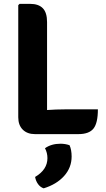

<svg xmlns="http://www.w3.org/2000/svg" viewBox="-20 -710 561 1020"><path d="M500 -129Q500 -56 476.5 -26.8Q453 2.5 396.5 2.5H165.5Q125 2.5 101 -21.2Q77 -45 77 -87V-682.5L84 -689.5H140Q184.5 -689.5 207.2 -666.5Q230 -643.5 230 -592.5V-125.5Q278.5 -129 323 -129ZM349.5 61.5Q360.5 86 360.5 121.5Q360.5 180.5 320.5 225Q280.5 269.5 212 290.5Q194 284.5 182 267.8Q170 251 166.5 230Q232 191.5 232 130Q232 102 219 77.5Q252.5 53.5 301.5 53.5Q326.5 53.5 349.5 61.5Z"/></svg>

Font: Signika Negative SC
Style: Bold
Weight: 700
Designer: Anna Giedryś
Foundry: Anna Giedryś
Version: Version 2.000; ttfautohint (v1.8.3) -l 8 -r 50 -G 200 -x 9 -